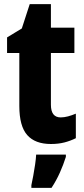

<svg xmlns="http://www.w3.org/2000/svg" viewBox="-20 -683 406 924"><path d="M272 -118Q289 -118 307.5 -123Q326 -128 345 -136V-18Q319 -5 290 2.5Q261 10 225 10Q149 10 111 -33Q73 -76 73 -173V-428H14V-503L85 -546L123 -663H225V-550H338V-428H225V-179Q225 -118 272 -118ZM297 72Q285 110 268 148Q251 186 228 221H131V208Q135 190 140 163Q145 136 149 108.5Q153 81 154 61H297Z"/></svg>

Font: Noto Sans Hebrew Condensed ExtraBold
Style: Regular
Weight: 800
Width: 3
Designer: Monotype Design Team
Foundry: Monotype Imaging Inc.
Version: Version 2.004; ttfautohint (v1.8.4.7-5d5b)